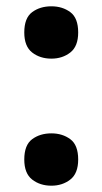

<svg xmlns="http://www.w3.org/2000/svg" viewBox="-20 -576 325 609"><path d="M57 -473Q57 -519 82 -537.5Q107 -556 143 -556Q178 -556 203 -537.5Q228 -519 228 -473Q228 -429 203 -409.5Q178 -390 143 -390Q107 -390 82 -409.5Q57 -429 57 -473ZM57 -70Q57 -116 82 -134.5Q107 -153 143 -153Q178 -153 203 -134.5Q228 -116 228 -70Q228 -26 203 -6.5Q178 13 143 13Q107 13 82 -6.5Q57 -26 57 -70Z"/></svg>

Font: Noto Sans Ethiopic
Style: Bold
Weight: 700
Designer: Monotype Design Team
Foundry: Monotype Imaging Inc.
Version: Version 2.102; ttfautohint (v1.8.4.7-5d5b)